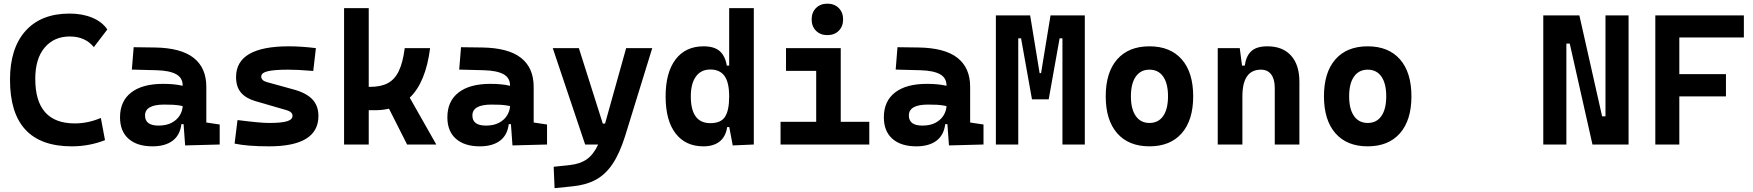

<svg xmlns="http://www.w3.org/2000/svg" viewBox="-20 -776 9415 1031"><path d="M365.2 9.8Q33.7 9.8 33.7 -347.7Q33.7 -517.1 117.2 -610.1Q200.7 -703.1 353.5 -703.1Q422.4 -703.1 475.6 -680.9Q528.8 -658.7 556.2 -617.7L483.9 -522.9Q437.5 -580.1 354.5 -580.1Q270.5 -580.1 220 -520.8Q169.4 -461.4 169.4 -352.5Q169.4 -113.3 381.8 -113.3Q452.6 -113.3 521.5 -142.6L543.9 -23.4Q459 9.8 365.2 9.8Z M974.1 4.9 965.8 -109.4H954.1Q946.8 -49.8 906.5 -20Q866.2 9.8 798.8 9.8Q716.3 9.8 670.4 -30.8Q624.5 -71.3 624.5 -146Q624.5 -232.9 684.6 -279.3Q744.6 -325.7 855 -325.7Q887.2 -325.7 912.4 -323.2Q937.5 -320.8 960.9 -315.4V-316.9Q960.9 -358.4 925.5 -377.7Q890.1 -397 820.3 -398.9L688 -402.3L697.8 -522.5L810.5 -521Q951.2 -519 1019.5 -465.6Q1087.9 -412.1 1087.9 -309.6V-118.2L1159.7 -107.4V0ZM960.9 -206.5Q932.6 -212.4 909.7 -213.4Q886.7 -214.4 861.3 -214.4Q758.8 -214.4 758.8 -155.8Q758.8 -101.6 831.5 -101.6Q873.5 -101.6 902.1 -116.9Q930.7 -132.3 945.3 -156.5Q960 -180.7 960.9 -206.5Z M1424.8 9.8Q1308.6 9.8 1239.7 -4.9L1255.4 -131.3Q1316.9 -123.5 1358.9 -119.6Q1400.9 -115.7 1424.8 -115.7Q1491.2 -115.7 1521 -124.8Q1550.8 -133.8 1550.8 -153.8Q1550.8 -174.8 1520 -184.1L1351.6 -232.9Q1299.8 -248 1273.7 -279.1Q1247.6 -310.1 1247.6 -362.3Q1247.6 -527.3 1531.2 -527.3Q1564.5 -527.3 1600.3 -524.9Q1636.2 -522.5 1676.3 -517.6L1662.1 -395Q1617.7 -398.9 1584.5 -400.4Q1551.3 -401.9 1528.3 -401.9Q1451.7 -401.9 1417.2 -393.3Q1382.8 -384.8 1382.8 -365.2Q1382.8 -343.8 1412.1 -335.4L1557.1 -295.4Q1624 -277.3 1657 -242.9Q1689.9 -208.5 1689.9 -153.3Q1689.9 9.8 1424.8 9.8Z M1827.6 0V-732.4H1960V-309.6H1967.8Q2025.9 -309.6 2063.2 -329.8Q2100.6 -350.1 2122.1 -395.8Q2143.6 -441.4 2153.3 -517.6H2289.6Q2266.1 -333.5 2180.2 -251.5L2322.8 0H2166L2068.8 -192.4Q2033.7 -184.1 1992.2 -184.1H1960V0Z M2731.9 4.9 2723.6 -109.4H2711.9Q2704.6 -49.8 2664.3 -20Q2624 9.8 2556.6 9.8Q2474.1 9.8 2428.2 -30.8Q2382.3 -71.3 2382.3 -146Q2382.3 -232.9 2442.4 -279.3Q2502.4 -325.7 2612.8 -325.7Q2645 -325.7 2670.2 -323.2Q2695.3 -320.8 2718.8 -315.4V-316.9Q2718.8 -358.4 2683.3 -377.7Q2647.9 -397 2578.1 -398.9L2445.8 -402.3L2455.6 -522.5L2568.4 -521Q2709 -519 2777.3 -465.6Q2845.7 -412.1 2845.7 -309.6V-118.2L2917.5 -107.4V0ZM2718.8 -206.5Q2690.4 -212.4 2667.5 -213.4Q2644.5 -214.4 2619.1 -214.4Q2516.6 -214.4 2516.6 -155.8Q2516.6 -101.6 2589.4 -101.6Q2631.3 -101.6 2659.9 -116.9Q2688.5 -132.3 2703.1 -156.5Q2717.8 -180.7 2718.8 -206.5Z M2958 234.4 2953.1 119.6 3042.5 109.9Q3096.2 104 3131.8 78.6Q3167.5 53.2 3191.9 0H3122.1L2948.2 -517.6H3088.4L3216.8 -112.3H3229L3342.3 -517.6H3482.4L3336.9 -45.9Q3307.6 47.4 3269.5 104.2Q3231.4 161.1 3179.2 189.2Q3127 217.3 3054.2 224.6Z M3757.3 9.8Q3661.1 9.8 3607.7 -59.6Q3554.2 -128.9 3554.2 -258.3Q3554.2 -386.7 3607.7 -457Q3661.1 -527.3 3758.3 -527.3Q3814.9 -527.3 3844.5 -501.7Q3874 -476.1 3882.8 -423.8H3895.5V-732.4H4027.8V0L3914.6 4.9L3896 -93.8H3884.8Q3877 -42 3844.2 -16.1Q3811.5 9.8 3757.3 9.8ZM3895.5 -258.3Q3895.5 -333.5 3870.4 -368.2Q3845.2 -402.8 3794.4 -402.8Q3744.1 -402.8 3716.8 -365Q3689.5 -327.1 3689.5 -258.3Q3689.5 -114.7 3794.4 -114.7Q3851.1 -114.7 3873.3 -148.9Q3895.5 -183.1 3895.5 -258.3Z M4171.4 0V-122.1H4362.8V-395.5H4200.7V-517.6H4494.6V-122.1H4647.9V0ZM4422.9 -587.4Q4385.3 -587.4 4361.8 -610.8Q4338.4 -634.3 4338.4 -671.9Q4338.4 -709.5 4361.8 -732.9Q4385.3 -756.3 4422.9 -756.3Q4460.4 -756.3 4483.9 -732.9Q4507.3 -709.5 4507.3 -671.9Q4507.3 -634.3 4483.9 -610.8Q4460.4 -587.4 4422.9 -587.4Z M5075.7 4.9 5067.4 -109.4H5055.7Q5048.3 -49.8 5008.1 -20Q4967.8 9.8 4900.4 9.8Q4817.9 9.8 4772 -30.8Q4726.1 -71.3 4726.1 -146Q4726.1 -232.9 4786.1 -279.3Q4846.2 -325.7 4956.5 -325.7Q4988.8 -325.7 5013.9 -323.2Q5039.1 -320.8 5062.5 -315.4V-316.9Q5062.5 -358.4 5027.1 -377.7Q4991.7 -397 4921.9 -398.9L4789.6 -402.3L4799.3 -522.5L4912.1 -521Q5052.7 -519 5121.1 -465.6Q5189.5 -412.1 5189.5 -309.6V-118.2L5261.2 -107.4V0ZM5062.5 -206.5Q5034.2 -212.4 5011.2 -213.4Q4988.3 -214.4 4962.9 -214.4Q4860.4 -214.4 4860.4 -155.8Q4860.4 -101.6 4933.1 -101.6Q4975.1 -101.6 5003.7 -116.9Q5032.2 -132.3 5046.9 -156.5Q5061.5 -180.7 5062.5 -206.5Z M5327.6 0V-693.4H5511.7L5562.5 -383.3H5570.3L5621.1 -693.4H5805.2V0H5685.1V-570.3H5669.9L5611.3 -242.7H5521.5L5462.9 -570.3H5447.8V0Z M6152.3 9.8Q6040.5 9.8 5979 -60.5Q5917.5 -130.9 5917.5 -258.8Q5917.5 -387.2 5979 -457.3Q6040.5 -527.3 6152.3 -527.3Q6264.2 -527.3 6325.7 -457.3Q6387.2 -387.2 6387.2 -258.8Q6387.2 -130.9 6325.7 -60.5Q6264.2 9.8 6152.3 9.8ZM6152.3 -115.7Q6200.2 -115.7 6226.1 -153.1Q6252 -190.4 6252 -258.8Q6252 -327.6 6226.1 -364.7Q6200.2 -401.9 6152.3 -401.9Q6105 -401.9 6078.9 -364.7Q6052.7 -327.6 6052.7 -258.8Q6052.7 -190.4 6078.9 -153.1Q6105 -115.7 6152.3 -115.7Z M6825.2 0V-304.2Q6825.2 -351.1 6805.9 -376.5Q6786.6 -401.9 6751 -401.9Q6651.4 -401.9 6651.4 -258.3V0H6519V-517.6H6637.2L6649.4 -423.8H6664.1Q6671.4 -476.1 6699.7 -501.7Q6728 -527.3 6785.6 -527.3Q6867.7 -527.3 6912.6 -477.5Q6957.5 -427.7 6957.5 -336.9V0Z M7324.2 9.8Q7212.4 9.8 7150.9 -60.5Q7089.4 -130.9 7089.4 -258.8Q7089.4 -387.2 7150.9 -457.3Q7212.4 -527.3 7324.2 -527.3Q7436 -527.3 7497.6 -457.3Q7559.1 -387.2 7559.1 -258.8Q7559.1 -130.9 7497.6 -60.5Q7436 9.8 7324.2 9.8ZM7324.2 -115.7Q7372.1 -115.7 7397.9 -153.1Q7423.8 -190.4 7423.8 -258.8Q7423.8 -327.6 7397.9 -364.7Q7372.1 -401.9 7324.2 -401.9Q7276.9 -401.9 7250.7 -364.7Q7224.6 -327.6 7224.6 -258.8Q7224.6 -190.4 7250.7 -153.1Q7276.9 -115.7 7324.2 -115.7Z M7617.2 0Z M8531.2 0 8409.2 -542H8391.1V0H8267.1V-693.4H8460.9L8583 -151.4H8601.1V-693.4H8725.1V0Z M8868.7 0V-693.4H9344.2V-574.7H8997.6V-377.9H9248V-258.3H8997.6V0Z"/></svg>

Font: CaskaydiaMono NF
Style: Bold
Weight: 700
Designer: Aaron Bell
Foundry: Saja Typeworks
Version: Version 2111.001; ttfautohint (v1.8.4);Nerd Fonts 3.1.1